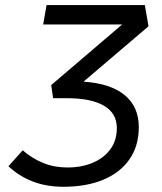

<svg xmlns="http://www.w3.org/2000/svg" viewBox="-20 -713 626 743"><path d="M225.6 9.8Q159.2 9.8 106 -11Q52.7 -31.7 12.7 -69.8L67.9 -131.3Q104.5 -99.6 147.2 -82.3Q189.9 -64.9 241.2 -64.9Q295.4 -64.9 338.6 -83Q381.8 -101.1 407 -135.3Q432.1 -169.4 432.1 -217.8Q432.1 -274.4 382.6 -303.7Q333 -333 238.3 -333H185.5L178.2 -383.8L452.6 -618.2H147L160.2 -693.4H540.5L554.7 -611.3L303.2 -397Q407.7 -390.1 462.4 -345Q517.1 -299.8 517.1 -221.2Q517.1 -148.4 481.2 -96.7Q445.3 -44.9 379.9 -17.6Q314.5 9.8 225.6 9.8Z"/></svg>

Font: CaskaydiaCove NFP SemiLight
Style: Italic
Weight: 350
Italic angle: -10°
Designer: Aaron Bell
Foundry: Saja Typeworks
Version: Version 2111.001; VTT 6.35;Nerd Fonts 3.1.1